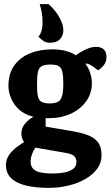

<svg xmlns="http://www.w3.org/2000/svg" viewBox="-20 -748 538 934"><path d="M216 166Q155 166 108 155Q61 144 35 119.5Q9 95 9 55Q9 35 17 18.5Q25 2 38.5 -12Q52 -26 67.5 -37Q83 -48 97 -57Q90 -66 87 -77Q84 -88 84 -99Q84 -127 103 -148Q122 -169 143 -180Q101 -190 74 -214Q47 -238 34 -269.5Q21 -301 21 -330Q21 -390 49.5 -429.5Q78 -469 126 -488.5Q174 -508 235 -508Q270 -508 299 -500.5Q328 -493 349 -479Q358 -486 374.5 -496Q391 -506 410.5 -513Q430 -520 447 -520Q473 -520 485.5 -507Q498 -494 498 -471Q498 -445 482.5 -428Q467 -411 457 -406L437 -421Q426 -429 416.5 -434Q407 -439 395 -439Q412 -416 419.5 -390.5Q427 -365 427 -344Q427 -294 399.5 -255.5Q372 -217 324.5 -195Q277 -173 216 -173H202V-132L319 -112Q371 -104 405 -91.5Q439 -79 456.5 -56Q474 -33 474 8Q474 45 452 74Q430 103 394 123.5Q358 144 312 155Q266 166 216 166ZM239 96Q261 96 287.5 92Q314 88 333 75.5Q352 63 352 40Q352 24 342 12.5Q332 1 301 -4L152 -30Q143 -17 136 1.5Q129 20 129 38Q129 68 152.5 82Q176 96 239 96ZM221 -245Q247 -245 261.5 -252.5Q276 -260 282 -281.5Q288 -303 288 -344Q288 -378 283.5 -398Q279 -418 266.5 -426Q254 -434 226 -434Q199 -434 184.5 -427Q170 -420 165 -400Q160 -380 160 -338Q160 -301 164 -281Q168 -261 181.5 -253Q195 -245 221 -245ZM222 -540Q204 -540 191 -549Q178 -558 167 -570Q176 -579 181.5 -597Q187 -615 187 -634Q187 -667 183 -688Q179 -709 173 -728H216Q232 -715 248.5 -694Q265 -673 276.5 -648.5Q288 -624 288 -599Q288 -577 272.5 -558.5Q257 -540 222 -540Z"/></svg>

Font: Faustina
Style: Bold
Weight: 700
Designer: Alfonso Garcia
Foundry: http://www.omnibus-type.com
Version: Version 1.200